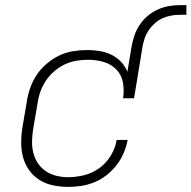

<svg xmlns="http://www.w3.org/2000/svg" viewBox="-20 -724 750 752"><path d="M247 8Q217 8 188 2Q159 -4 135 -19Q111 -34 94.5 -57Q78 -80 70.5 -107.5Q63 -135 63 -165Q63 -195 68 -226L85 -326Q89 -353 98.5 -380Q108 -407 124 -431Q140 -455 163 -474.5Q186 -494 212 -506.5Q238 -519 266 -523.5Q294 -528 321 -528Q347 -528 371 -524Q395 -520 416.5 -509.5Q438 -499 454 -482Q470 -465 479 -443L495 -540Q499 -562 506 -583.5Q513 -605 526 -625Q539 -645 557 -660.5Q575 -676 596.5 -686Q618 -696 640.5 -700Q663 -704 684 -704H710V-666H684Q668 -666 650.5 -663Q633 -660 616.5 -652.5Q600 -645 586 -632.5Q572 -620 562 -605Q552 -590 546.5 -573.5Q541 -557 538 -540L505 -339H462Q467 -370 461.5 -400.5Q456 -431 435.5 -452Q415 -473 385.5 -481.5Q356 -490 325 -490Q302 -490 278.5 -486Q255 -482 233 -471.5Q211 -461 192 -444.5Q173 -428 159.5 -407.5Q146 -387 138 -364.5Q130 -342 127 -319L110 -219Q106 -195 105.5 -171.5Q105 -148 110.5 -125.5Q116 -103 128.5 -84.5Q141 -66 159.5 -53.5Q178 -41 200.5 -35.5Q223 -30 247 -30Q278 -30 310 -38Q342 -46 369.5 -66Q397 -86 414.5 -115.5Q432 -145 437 -176H480Q475 -150 464.5 -125Q454 -100 437 -78Q420 -56 398 -38.5Q376 -21 350.5 -10.5Q325 0 299 4Q273 8 247 8Z"/></svg>

Font: Iosevka SS04 XLt Ex Obl
Style: Regular
Weight: 200
Width: 7
Italic angle: -9°
Monospace: yes
Designer: Belleve Invis
Foundry: Belleve Invis
Version: Version 19.0.0; ttfautohint (v1.8.4)